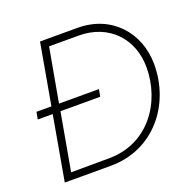

<svg xmlns="http://www.w3.org/2000/svg" viewBox="-124 -826 960 953"><g transform="rotate(-20 356.0 -350.0)"><path d="M41 -340H120L60 0H303C533 0 678 -189 678 -399C678 -567 562 -700 382 -700H184L127 -378H48ZM107 -37 161 -340H371L378 -378H167L218 -662H374C534 -662 637 -550 637 -399C637 -216 517 -38 307 -38Z"/></g></svg>

Font: Fixel Display 20240404 ExLight
Style: Italic
Weight: 200
Italic angle: -10°
Designer: AlfaBravo + MacPaw
Foundry: Kyrylo Tkachov, Marchela Mozhyna, Serhii Makarenko, Maria Weinstein, Zakhar Kryvoshyya
Version: Version 1.211;Glyphs 3.2 (3225)